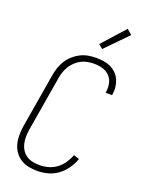

<svg xmlns="http://www.w3.org/2000/svg" viewBox="-178 -1051 855 1140"><g transform="rotate(20 250.0 -480.5)"><path d="M207 8Q179 8 151.5 2.5Q124 -3 102 -17Q80 -31 64.5 -52.5Q49 -74 42 -100Q35 -126 35 -154Q35 -182 39 -210L97 -555Q101 -580 109 -604.5Q117 -629 131 -651.5Q145 -674 165 -692Q185 -710 208.5 -722Q232 -734 257.5 -738.5Q283 -743 307 -743Q332 -743 355.5 -739.5Q379 -736 399 -726.5Q419 -717 435.5 -701Q452 -685 461 -664.5Q470 -644 473 -620.5Q476 -597 472 -573L471 -567H431V-572Q436 -600 430 -627Q424 -654 406 -672.5Q388 -691 362 -698.5Q336 -706 307 -706Q287 -706 266 -702Q245 -698 226 -688Q207 -678 191 -662.5Q175 -647 164 -628.5Q153 -610 146.5 -590Q140 -570 137 -549L79 -204Q76 -182 75.5 -160Q75 -138 80 -117Q85 -96 96.5 -78.5Q108 -61 125 -49.5Q142 -38 163.5 -33.5Q185 -29 208 -29Q235 -29 262.5 -36.5Q290 -44 314 -61.5Q338 -79 354.5 -104Q371 -129 381 -155L416 -143Q405 -111 384.5 -81.5Q364 -52 335.5 -31Q307 -10 273.5 -1Q240 8 207 8ZM322 -804 296 -826 424 -969 456 -941Z"/></g></svg>

Font: Iosevka SS18 Extralight
Style: Italic
Weight: 200
Italic angle: -9°
Monospace: yes
Designer: Belleve Invis
Foundry: Belleve Invis
Version: Version 25.1.1; ttfautohint (v1.8.4)